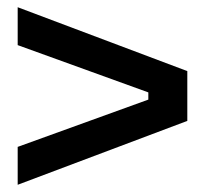

<svg xmlns="http://www.w3.org/2000/svg" viewBox="-20 -603 563 532"><path d="M29 -91V-196L391 -327V-347L29 -478V-583L499 -406V-268Z"/></svg>

Font: Mozilla Text ExtraLight
Style: Regular
Weight: 200
Designer: Studio DRAMA
Foundry: Studio DRAMA
Version: Version 1.000